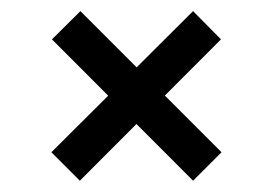

<svg xmlns="http://www.w3.org/2000/svg" viewBox="-20 -476 490 340"><path d="M71 -206.4 321.9 -456.3 371.3 -406.3 121.4 -156ZM321.9 -156 72 -406.3 122.4 -456.3 372.3 -206.4Z"/></svg>

Font: League Mono Thin Condensed
Style: Regular
Weight: 100
Width: 1
Designer: Tyler Finck
Foundry: The League of Moveable Type / Tyler Finck
Version: Version 2.300;RELEASE